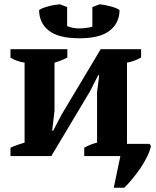

<svg xmlns="http://www.w3.org/2000/svg" viewBox="-20 -730 731 898"><path d="M29 -500H295V-461Q284 -455 269.5 -449Q255 -443 235 -437V-212L224 -119H229L268 -194L451 -500H640V-461Q608 -443 574 -437V-57H680L686 -47Q681 -23 666.5 6Q652 35 633 62Q614 89 594.5 112Q575 135 561 148H512L543 0H374V-39Q402 -55 434 -63V-299L444 -378H439L401 -303L220 0H29V-39Q46 -47 62 -52.5Q78 -58 95 -63V-437Q56 -443 29 -461ZM352 -551Q253 -551 208 -587Q163 -623 163 -683Q171 -689 183.5 -693.5Q196 -698 209.5 -701.5Q223 -705 236.5 -707Q250 -709 260 -710L294 -697V-608Q319 -597 353 -597Q363 -597 380.5 -599Q398 -601 412 -605V-697L446 -710Q456 -709 469.5 -706.5Q483 -704 496.5 -700.5Q510 -697 521.5 -692.5Q533 -688 539 -683Q539 -623 493.5 -587Q448 -551 352 -551Z"/></svg>

Font: PT Serif
Style: Bold
Weight: 700
Designer: A.Korolkova, O.Umpeleva, V.Yefimov
Foundry: ParaType Ltd
Version: Version 1.000W OFL; ttfautohint (v1.6)